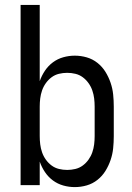

<svg xmlns="http://www.w3.org/2000/svg" viewBox="-20 -755 540 783"><path d="M285 8Q261 8 238 1.5Q215 -5 196 -19Q177 -33 163.5 -53Q150 -73 142 -96V0H64V-735H142V-424Q150 -447 163.5 -467Q177 -487 196 -501Q215 -515 238 -521.5Q261 -528 285 -528Q310 -528 334 -521Q358 -514 377.5 -498.5Q397 -483 410 -462Q423 -441 431 -417.5Q439 -394 441.5 -369.5Q444 -345 444 -320V-200Q444 -175 441.5 -150.5Q439 -126 431 -102.5Q423 -79 410 -58Q397 -37 377.5 -21.5Q358 -6 334 1Q310 8 285 8ZM254 -62Q271 -62 287.5 -66Q304 -70 317.5 -80Q331 -90 341 -104Q351 -118 356.5 -134Q362 -150 364 -166.5Q366 -183 366 -200V-320Q366 -337 364 -353.5Q362 -370 356.5 -386Q351 -402 341 -416Q331 -430 317.5 -440Q304 -450 287.5 -454Q271 -458 254 -458Q237 -458 220.5 -454Q204 -450 190.5 -440Q177 -430 167 -416Q157 -402 151.5 -386Q146 -370 144 -353.5Q142 -337 142 -320V-200Q142 -183 144 -166.5Q146 -150 151.5 -134Q157 -118 167 -104Q177 -90 190.5 -80Q204 -70 220.5 -66Q237 -62 254 -62Z"/></svg>

Font: Iosevka Custom
Style: Regular
Weight: 400
Monospace: yes
Designer: Belleve Invis
Foundry: Belleve Invis
Version: Version 32.5.0; ttfautohint (v1.8.4)